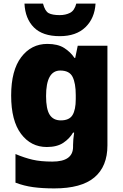

<svg xmlns="http://www.w3.org/2000/svg" viewBox="-20 -807 683 1067"><path d="M243 -563Q301 -563 336.5 -540.5Q372 -518 394 -485H398L412 -553H577V1Q577 118 504.5 179Q432 240 282 240Q215 240 164 233Q113 226 66 208V49Q116 70 161 80.5Q206 91 271 91Q386 91 386 9V-1Q386 -30 392 -70H386Q367 -37 332 -13.5Q297 10 240 10Q152 10 97 -63Q42 -136 42 -276Q42 -416 98 -489.5Q154 -563 243 -563ZM315 -415Q236 -415 236 -273Q236 -201 256 -169.5Q276 -138 318 -138Q365 -138 383 -167.5Q401 -197 401 -256V-279Q401 -344 383.5 -379.5Q366 -415 315 -415ZM511 -787Q506 -705 454.5 -655.5Q403 -606 312 -606Q217 -606 168.5 -654.5Q120 -703 116 -787H219Q230 -745 250.5 -734Q271 -723 312 -723Q344 -723 369 -735.5Q394 -748 404 -787Z"/></svg>

Font: Noto Sans Syriac Eastern Black
Style: Regular
Weight: 900
Designer: Patrick Giasson and the Monotype Design Team
Foundry: Monotype Imaging Inc.
Version: Version 3.001; ttfautohint (v1.8.4.7-5d5b)